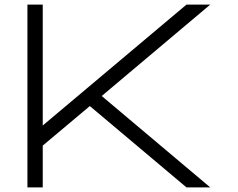

<svg xmlns="http://www.w3.org/2000/svg" viewBox="-20 -820 1040 840"><path d="M796 -800H900L425 -400L900 0H796L373 -356L167 -183V0H100V-127V-215V-800H167V-271Z"/></svg>

Font: Dune Rise
Style: Regular
Weight: 400
Version: Version 001.000